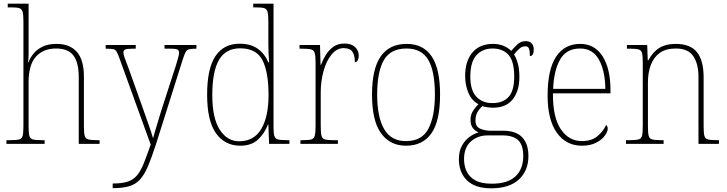

<svg xmlns="http://www.w3.org/2000/svg" viewBox="-20 -780 3944 1041"><path d="M15 0V-20H34Q68 -20 83.5 -24Q99 -28 103 -44Q107 -60 107 -95V-663Q107 -698 103 -714.5Q99 -731 85.5 -735.5Q72 -740 44 -740H22V-760H135V-487Q135 -462 132 -441H134Q143 -466 161.5 -489Q180 -512 210.5 -527Q241 -542 287 -542Q358 -542 396.5 -499Q435 -456 435 -363V-94Q435 -60 439 -44.5Q443 -29 458 -24.5Q473 -20 506 -20H520V0H407V-361Q407 -440 378.5 -478.5Q350 -517 284 -517Q215 -517 175 -473Q135 -429 135 -334V-95Q135 -60 139 -44Q143 -28 158.5 -24Q174 -20 208 -20H222V0Z M591 215Q642 215 673 204.5Q704 194 724 169.5Q744 145 760 104.5Q776 64 797 4L628 -463Q619 -488 612.5 -499.5Q606 -511 593.5 -513.5Q581 -516 555 -516H553V-536H716V-516H699Q666 -516 657.5 -511Q649 -506 649 -495Q649 -486 655.5 -467.5Q662 -449 676 -413L746 -217Q764 -165 782.5 -113.5Q801 -62 810 -30Q818 -61 829.5 -98Q841 -135 855 -182L933 -423Q940 -447 945.5 -465.5Q951 -484 951 -495Q951 -505 943.5 -510.5Q936 -516 903 -516H872V-536H1045V-516H1041Q1016 -516 1004 -512.5Q992 -509 985.5 -496Q979 -483 970 -455L826 1Q802 75 782 122Q762 169 738 194.5Q714 220 679.5 230Q645 240 592 240H591Z M1283 10Q1199 10 1151 -57.5Q1103 -125 1103 -267Q1103 -408 1148 -475.5Q1193 -543 1279 -543Q1339 -543 1377 -516Q1415 -489 1435 -442H1439Q1437 -469 1436 -494.5Q1435 -520 1435 -543V-660Q1435 -698 1431 -714.5Q1427 -731 1413.5 -735.5Q1400 -740 1370 -740H1353V-760H1463V-91Q1463 -58 1467.5 -43Q1472 -28 1487 -24Q1502 -20 1535 -20H1549V0H1439L1435 -105H1433Q1413 -54 1377.5 -22Q1342 10 1283 10ZM1279 -14Q1358 -15 1397 -81.5Q1436 -148 1436 -265Q1436 -389 1403 -453.5Q1370 -518 1282 -518Q1204 -518 1167.5 -455.5Q1131 -393 1131 -264Q1131 -139 1172 -76Q1213 -13 1279 -14Z M1609 0V-20H1624Q1654 -20 1668 -24Q1682 -28 1686.5 -44.5Q1691 -61 1691 -97V-441Q1691 -476 1686.5 -492Q1682 -508 1666.5 -512Q1651 -516 1616 -516H1604V-536H1715L1718 -428H1720Q1730 -455 1746.5 -482Q1763 -509 1787.5 -526.5Q1812 -544 1848 -544Q1885 -544 1905 -525Q1925 -506 1925 -479Q1925 -464 1920 -453.5Q1915 -443 1904 -443Q1904 -481 1890.5 -500Q1877 -519 1843 -519Q1806 -519 1777.5 -484Q1749 -449 1734 -394Q1719 -339 1719 -280V-97Q1719 -61 1723 -44.5Q1727 -28 1741.5 -24Q1756 -20 1786 -20H1812V0Z M2181 10Q2095 10 2046 -57.5Q1997 -125 1997 -267Q1997 -406 2044 -474Q2091 -542 2185 -542Q2274 -542 2320 -475Q2366 -408 2366 -267Q2366 -124 2319 -57Q2272 10 2181 10ZM2181 -15Q2268 -15 2303 -82.5Q2338 -150 2338 -267Q2338 -394 2302 -455.5Q2266 -517 2184 -517Q2098 -517 2061.5 -454.5Q2025 -392 2025 -267Q2025 -146 2062.5 -80.5Q2100 -15 2181 -15Z M2643 241Q2556 241 2512 198Q2468 155 2468 83Q2468 40 2484.5 10Q2501 -20 2526 -38Q2551 -56 2575 -62Q2557 -69 2544 -85.5Q2531 -102 2531 -131Q2531 -159 2546.5 -181.5Q2562 -204 2574 -215Q2537 -235 2519.5 -277Q2502 -319 2502 -367Q2502 -449 2541.5 -495.5Q2581 -542 2653 -542Q2686 -542 2711 -531Q2736 -520 2752 -504Q2765 -520 2784.5 -538.5Q2804 -557 2830 -557Q2853 -557 2863.5 -544Q2874 -531 2874 -513Q2874 -476 2853 -476Q2853 -504 2848 -516.5Q2843 -529 2829 -529Q2811 -529 2797.5 -517.5Q2784 -506 2767 -485Q2779 -466 2787.5 -436Q2796 -406 2796 -363Q2796 -287 2760 -241.5Q2724 -196 2653 -196Q2642 -196 2622.5 -198.5Q2603 -201 2596 -205Q2580 -191 2569 -172.5Q2558 -154 2558 -126Q2558 -94 2583 -82.5Q2608 -71 2644 -71H2709Q2778 -71 2811.5 -35.5Q2845 0 2845 66Q2845 145 2793.5 193Q2742 241 2643 241ZM2650 -221Q2707 -221 2737.5 -254.5Q2768 -288 2768 -365Q2768 -447 2737.5 -482Q2707 -517 2650 -517Q2597 -517 2563.5 -481Q2530 -445 2530 -364Q2530 -291 2562.5 -256Q2595 -221 2650 -221ZM2646 216Q2733 216 2775 176Q2817 136 2817 66Q2817 6 2789.5 -20Q2762 -46 2703 -46H2625Q2570 -46 2533 -13Q2496 20 2496 83Q2496 119 2510 149Q2524 179 2556.5 197.5Q2589 216 2646 216Z M3135 10Q3049 10 2999 -60.5Q2949 -131 2949 -262Q2949 -403 2995 -472.5Q3041 -542 3126 -542Q3204 -542 3247 -475Q3290 -408 3290 -290V-274H2978Q2977 -144 3020.5 -79.5Q3064 -15 3135 -15Q3187 -15 3218.5 -41Q3250 -67 3266 -102Q3275 -96 3275 -82Q3275 -66 3259 -44Q3243 -22 3211.5 -6Q3180 10 3135 10ZM3262 -298Q3261 -396 3227.5 -456.5Q3194 -517 3125 -517Q3051 -517 3017 -457.5Q2983 -398 2979 -298Z M3374 0V-20H3392Q3426 -20 3441.5 -24Q3457 -28 3461 -44Q3465 -60 3465 -95V-442Q3465 -476 3461 -492Q3457 -508 3442.5 -512Q3428 -516 3398 -516H3379V-536H3489L3492 -453H3495Q3521 -500 3556 -521Q3591 -542 3643 -542Q3723 -542 3759 -497Q3795 -452 3795 -359V-95Q3795 -60 3799 -44Q3803 -28 3818.5 -24Q3834 -20 3867 -20H3878V0H3767V-365Q3767 -432 3739.5 -474.5Q3712 -517 3644 -517Q3590 -517 3557 -493Q3524 -469 3508.5 -427.5Q3493 -386 3493 -334V-95Q3493 -60 3497 -44Q3501 -28 3516.5 -24Q3532 -20 3566 -20H3578V0Z"/></svg>

Font: Noto Serif Ethiopic SemiCondensed Thin
Style: Regular
Weight: 100
Width: 4
Designer: Monotype Design Team
Foundry: Monotype Imaging Inc.
Version: Version 2.102; ttfautohint (v1.8.4.7-5d5b)